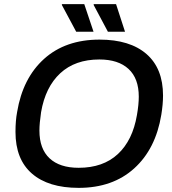

<svg xmlns="http://www.w3.org/2000/svg" viewBox="-20 -888 825 920"><path d="M345.2 -735.8 275.9 -865.2 277.8 -868.2H383.8L428.2 -735.8ZM497.1 -735.8 428.2 -865.2 430.2 -868.2H536.1L579.1 -735.8ZM356.9 12.2Q211.9 12.2 133.1 -56.2Q54.2 -124.5 54.2 -255.9Q54.2 -310.1 62 -351.1Q88.9 -513.7 191.4 -606Q293.9 -698.2 457 -698.2Q602.1 -698.2 681.6 -629.4Q761.2 -560.5 761.2 -430.2Q761.2 -388.7 752.9 -337.9Q726.1 -174.3 623 -81.1Q520 12.2 356.9 12.2ZM356.9 -84Q474.1 -84 544.9 -149.9Q615.7 -215.8 636.2 -336.9Q645 -387.2 645 -424.8Q645 -512.2 595.9 -557.6Q546.9 -603 456.1 -603Q339.8 -603 268.6 -536.9Q197.3 -470.7 176.8 -350.1Q168.9 -296.9 168.9 -262.2Q168.9 -174.8 217.5 -129.4Q266.1 -84 356.9 -84Z"/></svg>

Font: Archivo Medium
Style: Italic
Weight: 500
Italic angle: -10°
Designer: Hector Gatti
Foundry: Omnibus-Type
Version: Version 2.001